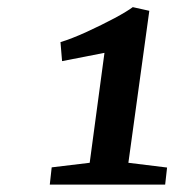

<svg xmlns="http://www.w3.org/2000/svg" viewBox="-20 -823 538 533"><path d="M123.5 -358.4 229 -371.1 270 -676.3 152.3 -653.3 147.9 -706.1Q162.6 -710.4 181.4 -717.8Q200.2 -725.1 220.5 -734.4Q240.7 -743.7 261 -753.7Q281.2 -763.7 298.6 -772.9Q315.9 -782.2 329.1 -790.3Q342.3 -798.3 348.6 -803.2L394.5 -793L336.4 -371.1L443.8 -357.9L438.5 -310.5H118.2Z"/></svg>

Font: Brush Lettering One
Style: Bold Italic
Weight: 400
Italic angle: -7°
Designer: Eben Sorkin
Foundry: Eben Sorkin
Version: Version 1.001